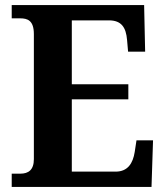

<svg xmlns="http://www.w3.org/2000/svg" viewBox="-20 -734 650 754"><path d="M26 0H575L581 -183H516L509 -137C502 -93 482 -60 434 -60H262V-344H484V-403H262V-654H408C457 -654 475 -626 479 -577L483 -531H550L546 -714H26V-662H59C88 -662 113 -654 113 -600V-109C113 -67 92 -52 60 -52H26Z"/></svg>

Font: Noto Serif Georgian SemiCondensed Bold
Style: Regular
Weight: 700
Width: 4
Designer: Monotype Design Team, Akaki Razmadze
Foundry: Google LLC
Version: Version 2.003